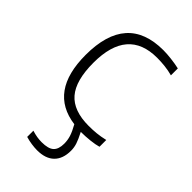

<svg xmlns="http://www.w3.org/2000/svg" viewBox="-234 -626 922 922"><g transform="rotate(45 227.5 -164.5)"><path d="M211 220Q194 220 173 217Q152 214 132 208V166Q152 172 167.5 174.5Q183 177 199 177Q244 177 262.5 160Q281 143 281 105Q281 82 274 59.5Q267 37 249 5Q52 -21 52 -269Q52 -549 300 -549Q324 -549 354 -545.5Q384 -542 411 -536V-489Q385 -496 358.5 -499Q332 -502 305 -502Q105 -502 105 -269Q105 -148 152.5 -93Q200 -38 303 -38Q331 -38 356 -40.5Q381 -43 411 -50V-4Q391 2 359.5 5.5Q328 9 297 9Q315 44 321.5 64.5Q328 85 328 106Q328 161 298 190.5Q268 220 211 220Z"/></g></svg>

Font: Encode Sans Normal
Style: ExtraLight
Weight: 200
Designer: Pablo Impallari, Andres Torresi
Foundry: Pablo Impallari, Andres Torresi
Version: Version 1.000; ttfautohint (v1.00) -l 8 -r 50 -G 200 -x 14 -